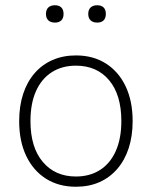

<svg xmlns="http://www.w3.org/2000/svg" viewBox="-20 -703 578 731"><path d="M269 8Q203 8 154.5 -23Q106 -54 79.5 -110Q53 -166 53 -242Q53 -299 68 -345Q83 -391 111.5 -424Q140 -457 180 -474.5Q220 -492 269 -492Q335 -492 383.5 -461Q432 -430 458.5 -374Q485 -318 485 -242Q485 -185 470 -139Q455 -93 426.5 -60Q398 -27 358.5 -9.5Q319 8 269 8ZM269 -31Q322 -31 361 -56Q400 -81 421 -128.5Q442 -176 442 -242Q442 -342 395.5 -397.5Q349 -453 269 -453Q216 -453 177 -428Q138 -403 117 -356Q96 -309 96 -242Q96 -142 143 -86.5Q190 -31 269 -31ZM350 -617Q334 -617 325 -625.5Q316 -634 316 -650Q316 -666 325 -674.5Q334 -683 350 -683Q366 -683 374.5 -674.5Q383 -666 383 -650Q383 -634 374.5 -625.5Q366 -617 350 -617ZM189 -617Q173 -617 164 -625.5Q155 -634 155 -650Q155 -666 164 -674.5Q173 -683 189 -683Q205 -683 213.5 -674.5Q222 -666 222 -650Q222 -634 213.5 -625.5Q205 -617 189 -617Z"/></svg>

Font: Nunito ExtraLight
Style: Regular
Weight: 200
Designer: Vernon Adams
Foundry: Vernon Adams
Version: Version 3.602